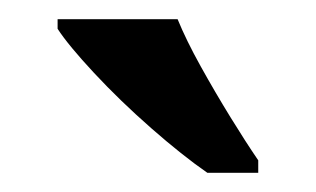

<svg xmlns="http://www.w3.org/2000/svg" viewBox="-20 -786 329 200"><path d="M196 -606Q170 -624 137.5 -652.5Q105 -681 78 -710Q51 -739 40 -756V-766H165Q174 -744 189 -717Q204 -690 220 -664Q236 -638 249 -619V-606Z"/></svg>

Font: Noto Serif Hebrew Condensed SemiBold
Style: Regular
Weight: 600
Width: 3
Designer: Monotype Design Team
Foundry: Monotype Imaging Inc.
Version: Version 2.004; ttfautohint (v1.8.4.7-5d5b)